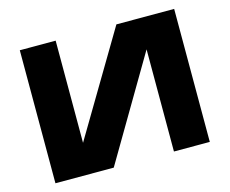

<svg xmlns="http://www.w3.org/2000/svg" viewBox="-98 -838 1167 975"><g transform="rotate(-15 485.0 -350.5)"><path d="M586.9 -699.7H890.6V-0.5H702.1V-537.6L385.7 -0.5H79.1V-699.7H267.6V-162.6Z"/></g></svg>

Font: Wadik
Style: Bold
Weight: 700
Designer: Sasha Pavljenko
Version: Version 1.001;Fontself Maker 3.5.4